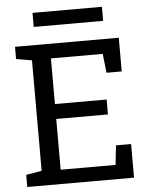

<svg xmlns="http://www.w3.org/2000/svg" viewBox="-59 -922 755 970"><g transform="rotate(-5 319.0 -437.0)"><path d="M39.6 0V-61.5L119.1 -75.2V-635.3L39.6 -648.9V-710.9H565.9V-540H488.8L478 -636.7H215.3V-405.3H477.5V-329.6H215.3V-72.3H493.7L504.4 -170.4H581.1V0ZM142.6 -802.7V-874H494.6V-802.7Z"/></g></svg>

Font: Roboto Slab LO
Style: Regular
Weight: 400
Designer: Google
Version: Version 2.000